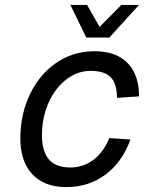

<svg xmlns="http://www.w3.org/2000/svg" viewBox="-20 -751 640 783"><path d="M251 12Q191 12 149 -11.5Q107 -35 85 -79.5Q63 -124 63 -186Q63 -260 85 -324.5Q107 -389 147.5 -438Q188 -487 243.5 -514.5Q299 -542 366 -542Q425 -542 465.5 -520Q506 -498 526.5 -457Q547 -416 547 -358L457 -352Q457 -409 432 -435.5Q407 -462 350 -462Q308 -462 272 -441.5Q236 -421 208.5 -384.5Q181 -348 166 -300.5Q151 -253 151 -199Q151 -135 179 -101.5Q207 -68 267 -68Q318 -68 359.5 -98Q401 -128 426 -188L512 -182Q478 -89 409.5 -38.5Q341 12 251 12ZM547 -731 426 -598H332L267 -731H335L392 -631H376L475 -731Z"/></svg>

Font: Geist Mono
Style: Italic
Weight: 400
Italic angle: -12°
Monospace: yes
Designer: Basement.studio, Andrés Briganti, Mateo Zaragoza
Foundry: Basement.studio, Vercel, Andrés Briganti, Guido Ferreyra, Mateo Zaragoza
Version: Version 1.500